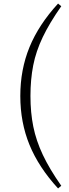

<svg xmlns="http://www.w3.org/2000/svg" viewBox="-20 -838 390 1078"><path d="M151 -299Q151 -206 167 -127Q183 -48 220.5 31.5Q258 111 324 205L306 220Q197 101 145.5 -25Q94 -151 94 -299Q94 -447 145.5 -573Q197 -699 306 -818L324 -803Q258 -709 220 -629.5Q182 -550 166.5 -471Q151 -392 151 -299Z"/></svg>

Font: Noto Serif JP ExtraLight ExtraLight
Style: Regular
Weight: 250
Version: Version 2.003-H1;hotconv 1.1.1;makeotfexe 2.6.0